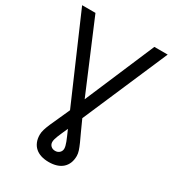

<svg xmlns="http://www.w3.org/2000/svg" viewBox="-221 -849 1073 1187"><g transform="rotate(30 315.5 -255.5)"><path d="M105.1 -727.3 314.3 -231.5 525.6 -727.3H620.7L360.1 -122.9Q379.6 -77.8 395.8 -44Q411.9 -10.3 423.3 15.4Q434.7 41.2 441.1 60.5Q447.4 79.9 447.4 96.6Q447.4 125.4 438.4 147.5Q429.3 169.7 412.3 185Q395.2 200.3 370.7 208.1Q346.2 215.9 315.3 215.9Q284.4 215.9 259.9 208.1Q235.4 200.3 218.4 185Q201.3 169.7 192.3 147.5Q183.2 125.4 183.2 96.6Q183.2 78.8 189.3 58.9Q195.3 39.1 206.5 13Q217.7 -13.1 233.7 -47.2Q249.6 -81.3 269.9 -127.5L9.9 -727.3ZM272.7 96.6Q272.7 113.6 284.4 125Q296.2 136.4 315.3 136.4Q324.9 136.4 332.7 133.2Q340.6 130 346.2 124.5Q351.9 119 354.9 111.9Q358 104.8 358 96.6Q358 87.7 355.3 76.9Q352.6 66.1 347.3 52Q342 38 334.2 20.1Q326.3 2.1 316.1 -21.3Q306.1 1.1 298.1 19Q290.1 36.9 284.4 51.1Q278.8 65.3 275.7 76.5Q272.7 87.7 272.7 96.6Z"/></g></svg>

Font: Inter P
Style: Regular
Weight: 400
Designer: Rasmus Andersson
Foundry: rsms
Version: Version 3.018;git-588b23468